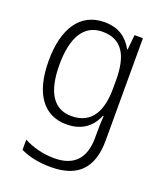

<svg xmlns="http://www.w3.org/2000/svg" viewBox="-143 -730 827 971"><g transform="rotate(20 270.5 -244.0)"><path d="M252 -635C122 -635 52 -530 52 -355C52 -177 124 -83 246 -83C324 -83 378 -120 405 -187H409C407 -157 406 -128 406 -101V-69C406 40 354 99 247 99C184 99 128 83 82 59V114C127 135 179 147 246 147C397 147 461 67 461 -75V-625H416L408 -545H405C375 -600 328 -635 252 -635ZM259 -586C365 -586 406 -510 406 -380V-334C406 -219 368 -131 255 -131C160 -131 110 -206 110 -355C110 -500 158 -586 259 -586Z"/></g></svg>

Font: Noto Sans Kannada UI SemiCondensed Light
Style: Regular
Weight: 300
Width: 4
Designer: Jelle Bosma - Monotype Design Team
Foundry: Monotype Imaging Inc.
Version: Version 2.005